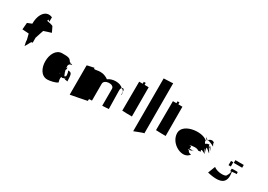

<svg xmlns="http://www.w3.org/2000/svg" viewBox="3 -1509 3159 2267"><g transform="rotate(30 1582.0 -375.0)"><path d="M50 -400 139 -394 158 -319C155 -292 171 -249 171 -241L213 -316C212 -316 212 -317 213 -320C221 -321 232 -323 234 -324V-392C240 -410 245 -423 244 -422C244 -426 272 -505 272 -506C274 -506 368 -539 372 -538C371 -540 341 -605 341 -603C341 -623 256 -631 254 -633C254 -669 266 -644 280 -636C282 -636 279 -696 281 -697C193 -737 118 -658 118 -516L58 -492ZM171 -241C171 -241 170 -240 170 -240C170 -240 171 -240 171 -240Z M599.1 -33C632.6 -33 709.7 -48.5 732.1 -70C725.1 -63 726.1 -64 729.1 -66C728.1 -64 728.1 -63 733.1 -68C732.1 -68 730.1 -67 729.1 -66C730.5 -67.4 731.8 -69.6 733.1 -71C735.1 -69 713.1 -125 733.1 -146C733.1 -146 732.1 -131 753.1 -141C753.1 -141 746.1 -133 758.1 -145C758.1 -145 761.1 -141 761.1 -144C767.1 -144 777.1 -145 779.1 -150C779.1 -150 781.1 -151 781.1 -151C781.1 -148 781.1 -144 779.1 -143V-138H780.1C790.1 -138 812.1 -135 817.1 -132C814.1 -234 810.1 -249 761.1 -250C774.1 -222 785.1 -168 755.1 -168C755.1 -168 747.1 -185 739.1 -207C738.1 -206 735.1 -205 733.1 -204C734.1 -206 736.1 -207 739.1 -209C736.1 -218 733.1 -228 730.1 -239C736.1 -246 738.1 -256 739.1 -266H735.1C727.1 -266 724.1 -266 724.1 -271C725.1 -272 727.1 -273 729.1 -275L737.1 -272V-278C736.1 -277 732.1 -276 730.1 -275C730.1 -276 725.1 -282 729.1 -282H724.1C724.1 -307 735.1 -326 765.1 -326C779.1 -326 765.1 -331 750.1 -337C750.1 -336 750.1 -335 748.1 -334C745.1 -336 738.1 -338 733.1 -340H744.1C735.1 -344 727.1 -347 724.1 -351C704.1 -391 667.1 -390 599.1 -390C432.1 -390 427.1 -33 599.1 -33ZM687.1 -172C685.1 -174 689.1 -175 696.1 -176C691.1 -170 687.1 -167 687.1 -172ZM739.1 -207C741.1 -208 742.1 -209 741.1 -210C740.1 -210 740.1 -209 739.1 -209ZM744.1 -340 750.1 -337C750.1 -338 748.1 -340 744.1 -340ZM775.1 -179C775.1 -181 777.1 -184 779.1 -188C780.1 -187 779.1 -187 779.1 -186L781.1 -188C782.1 -186 777.1 -181 775.1 -179ZM817.1 -129C819.1 -130 819.1 -131 817.1 -132Z M919 -11C919 -9 1140 -54 1141 -54C1142 -54 1143 -80 1143 -80C1143 -80 1182 -81 1182 -82V-312C1182 -374 1317 -384 1317 -320V-90C1317 -91 1404 -93 1404 -95C1402 -102 1401 -340 1399 -346C1399 -367 1405 -380 1413 -384C1426 -381 1438 -370 1445 -353V-355C1448 -391 1422 -400 1413 -384C1369 -434 1261 -430 1209 -388C1094 -470 1014 -384 1012 -434C1010 -427 919 -417 919 -408ZM1445 -308C1445 -308 1448 -318 1450 -320C1450 -313 1451 -308 1451 -308C1452 -319 1451 -321 1450 -320C1450 -341.3 1451.1 -343.9 1445 -353C1446 -347 1447 -330 1445 -308Z M1551 -158C1551 -158 1684 -153 1684 -155C1684 -156 1684 -552 1683 -553C1683 -553 1655 -554 1626 -554C1626 -555 1627 -555 1627 -555C1626 -555 1626 -580 1627 -580H1601V-554H1553C1552 -554 1551 -158 1551 -158Z M1784 -12C1784 -11 1911 -64 1911 -56L1910 -739C1910 -735 1784 -734 1784 -732Z M2011 -158C2011 -158 2144 -153 2144 -155C2144 -156 2144 -552 2143 -553C2143 -553 2115 -554 2086 -554C2086 -555 2087 -555 2087 -555C2086 -555 2086 -580 2087 -580H2061V-554H2013C2012 -554 2011 -158 2011 -158Z M2244 -256C2244 -106 2450 -12 2514 -116C2492 -115 2471 -126 2470 -145C2466 -120 2467 -130 2466 -150C2459 -148 2453 -148 2451 -147C2457 -153 2461 -159 2464 -167H2509C2503 -160 2481 -154 2466 -150C2466 -155 2465 -161 2464 -167C2466 -175 2466 -184 2466 -194C2466 -201 2453 -203 2439 -202C2475 -214 2540 -219 2560 -199C2560 -194 2593 -203 2596 -200C2566 -254 2646 -200 2649 -200C2580 -314 2652 -225 2652 -225C2587 -339 2688 -228 2691 -234C2623 -350 2694 -262 2694 -264C2669 -305 2659 -317 2656 -316C2655 -317 2652 -318 2651 -319L2655 -315C2652 -309 2668 -268 2668 -268C2648 -301 2641 -318 2640 -324C2644 -323 2647 -321 2651 -319C2644 -326 2639 -330 2640 -324C2615 -329 2594 -305 2592 -308C2558 -363 2592 -330 2592 -330C2536 -424 2246 -399 2244 -256ZM2509 -167H2511C2511 -168 2510 -170 2510 -170C2510 -169 2510 -168 2509 -167ZM2514 -167C2514 -167 2511 -167 2511 -167C2511 -163 2512 -159 2514 -161ZM2560 -412C2562 -408 2565 -401 2570 -394C2570 -394 2565 -402 2560 -412ZM2578 -355C2578 -359 2581 -362 2585 -363C2560 -403 2569 -376 2578 -355ZM2585 -363C2587 -360 2589 -356 2592 -352C2592 -353 2594 -357 2600 -363C2594 -364 2589 -364 2585 -363ZM2600 -363C2633 -358 2691 -328 2692 -326C2648 -398 2690 -355 2692 -352C2659 -406 2618 -380 2600 -363Z M2794 -32C3007 18 3055 -50 3033 -180C3056 -183 3092 -187 3096 -185C3095 -189 3095 -211 3094 -210C3094 -215 3013 -214 3013 -210L3012 -176C3012 -176 3018 -178 3026 -179C3021 -142 3010 -130 3001 -112C2991 -92 2892 -85 2832 -130C2832 -130 2794 -33 2794 -32ZM2959 -228C2959 -229 2991 -229 2991 -228V-286C2991 -286 2960 -287 2960 -286ZM3000 -282H3114V-320H3000Z"/></g></svg>

Font: Getaway
Style: Regular
Weight: 400
Version: Version 0.1